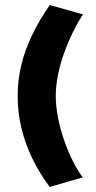

<svg xmlns="http://www.w3.org/2000/svg" viewBox="-20 -702 379 761"><path d="M308 1Q288 -25 268.5 -64Q249 -103 233.5 -148Q218 -193 209.5 -238Q201 -283 201 -322Q201 -360 209.5 -403.5Q218 -447 234 -491.5Q250 -536 269.5 -575.5Q289 -615 309 -645L177 -682Q137 -624 108.5 -565.5Q80 -507 65 -446.5Q50 -386 50 -321Q50 -255 65.5 -192Q81 -129 109.5 -71Q138 -13 177 39Z"/></svg>

Font: Catamaran ExtraBold
Style: Regular
Weight: 800
Designer: Pria Ravichandran
Version: Version 2.000